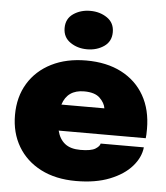

<svg xmlns="http://www.w3.org/2000/svg" viewBox="-55 -819 763 881"><g transform="rotate(5 327.0 -378.0)"><path d="M624.5 -168Q619.5 -121 583.2 -79.8Q547 -38.5 482.2 -12.8Q417.5 13 327 13Q233.5 13 165 -22.2Q96.5 -57.5 59.5 -120.2Q22.5 -183 22.5 -264.5Q22.5 -348 60.5 -410.5Q98.5 -473 167.2 -507.5Q236 -542 327 -542Q421 -542 489.2 -506.8Q557.5 -471.5 594.5 -406.8Q631.5 -342 631.5 -253Q631.5 -238 631 -227.5Q630.5 -217 629.5 -210.5H228.5Q238 -172 263.8 -151.5Q289.5 -131 335.5 -131Q384 -131 403.8 -143.2Q423.5 -155.5 425.5 -168ZM329.5 -400Q252.5 -400 230.5 -330.5H428.5Q425 -355 402 -377.5Q379 -400 329.5 -400ZM325.5 -593.5Q281 -593.5 247.8 -616.5Q214.5 -639.5 214.5 -682Q214.5 -725 247.8 -747.8Q281 -770.5 325.5 -770.5Q370 -770.5 403.2 -747.8Q436.5 -725 436.5 -682Q436.5 -639 403.2 -616.2Q370 -593.5 325.5 -593.5Z"/></g></svg>

Font: Epilogue Black
Style: Regular
Weight: 900
Designer: Tyler Finck
Foundry: Etcetera Type Co
Version: Version 2.111; ttfautohint (v1.8.3)